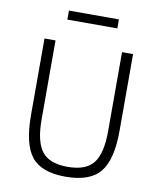

<svg xmlns="http://www.w3.org/2000/svg" viewBox="-95 -942 857 1029"><g transform="rotate(10 334.0 -428.0)"><path d="M196 -819V-868H468V-819ZM93 -698H153V-267Q153 -148 193.5 -95Q234 -42 334 -42Q434 -42 474.5 -95Q515 -148 515 -267V-698H575V-280Q575 -124 520 -56Q465 12 332 12Q200 12 146.5 -56Q93 -124 93 -280Z"/></g></svg>

Font: IBM Plex Sans Light
Style: Regular
Weight: 300
Designer: Mike Abbink, Paul van der Laan, Pieter van Rosmalen
Foundry: Bold Monday
Version: Version 3.0